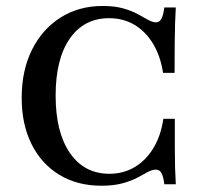

<svg xmlns="http://www.w3.org/2000/svg" viewBox="-20 -602 669 634"><path d="M315.3 11.3Q235.5 11.3 176.2 -24.6Q116.9 -60.5 84.3 -125.8Q51.6 -191.1 51.6 -279Q51.6 -369.4 85.5 -437.5Q119.4 -505.6 179.8 -544Q240.3 -582.3 319.4 -582.3Q358.9 -582.3 387.1 -574.2Q415.3 -566.1 435.1 -555.2Q454.8 -544.4 469.4 -536.3Q483.9 -528.2 495.2 -528.2Q506.5 -528.2 512.9 -539.9Q519.4 -551.6 522.6 -577.4H560.5Q558.9 -552.4 558.1 -524.2Q557.3 -496 556.9 -457.3Q556.5 -418.5 556.5 -361.3H518.5Q509.7 -417.7 485.1 -458.1Q460.5 -498.4 423.8 -520.2Q387.1 -541.9 340.3 -541.9Q257.3 -541.9 210.5 -474.6Q163.7 -407.3 163.7 -286.3Q163.7 -165.3 210.9 -96.8Q258.1 -28.2 341.1 -28.2Q387.9 -28.2 425 -50.4Q462.1 -72.6 486.7 -113.3Q511.3 -154 519.4 -209.7H557.3Q557.3 -154 557.3 -115.7Q557.3 -77.4 558.1 -48.4Q558.9 -19.4 560.5 6.5H522.6Q519.4 -20.2 512.9 -31Q506.5 -41.9 495.2 -41.9Q482.3 -41.9 467.7 -33.9Q453.2 -25.8 433.5 -15.3Q413.7 -4.8 384.7 3.2Q355.6 11.3 315.3 11.3Z"/></svg>

Font: Playfair 9pt SemiBold
Style: Regular
Weight: 600
Designer: Claus Eggers Sørensen
Foundry: Claus Eggers Sørensen
Version: Version 2.001;gftools[0.9.30]